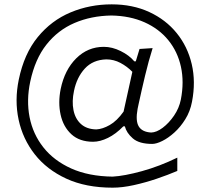

<svg xmlns="http://www.w3.org/2000/svg" viewBox="-20 -720 957 874"><path d="M492.7 134.3Q371.1 134.3 282 93.3Q192.9 52.2 138.2 -17.6Q83.5 -87.4 64.7 -175.3Q45.9 -263.2 65.4 -357.4Q89.8 -475.6 151.9 -551.3Q213.9 -627 301.3 -663.6Q388.7 -700.2 488.3 -700.2Q584 -700.2 659.4 -665.3Q734.9 -630.4 784.4 -569.3Q834 -508.3 852.8 -428Q871.6 -347.7 854 -256.8Q845.7 -212.9 823.7 -177.5Q801.8 -142.1 773.9 -116.9Q746.1 -91.8 719 -78.4Q691.9 -64.9 672.9 -64.9Q613.3 -64.9 584.5 -90.1Q555.7 -115.2 548.3 -145H541.5Q507.3 -109.9 471.4 -92.3Q435.5 -74.7 403.8 -74.7Q342.3 -74.7 305.2 -108.6Q268.1 -142.6 255.9 -197.8Q243.7 -252.9 256.3 -315.4Q274.4 -402.3 327.1 -454.6Q379.9 -506.8 452.6 -506.8Q490.7 -506.8 529.5 -487.5Q568.4 -468.3 591.3 -440.9H598.1L615.2 -497.1L674.8 -501Q656.2 -441.9 640.6 -376.5Q625 -311 610.8 -245.6L606.4 -224.6Q596.2 -169.9 611.6 -144.5Q627 -119.1 668 -116.7Q692.4 -117.2 720.7 -138.4Q749 -159.7 772.2 -193.6Q795.4 -227.5 803.2 -266.6Q818.8 -346.7 803.7 -415.8Q788.6 -484.9 746.3 -536.9Q704.1 -588.9 638.2 -618.4Q572.3 -647.9 486.8 -649.4Q395 -647.9 319.3 -615.5Q243.7 -583 191.7 -517.3Q139.6 -451.7 117.7 -348.6Q99.6 -263.7 114.7 -186.5Q129.9 -109.4 177.5 -49.1Q225.1 11.2 304.2 46.9Q383.3 82.5 492.7 84Q545.9 81.1 626 59.1Q706.1 37.1 787.1 -2.4V58.1Q744.6 76.2 692.9 93.8Q641.1 111.3 588.9 122.8Q536.6 134.3 492.7 134.3ZM418.5 -130.9Q446.8 -132.3 479.5 -150.9Q512.2 -169.4 542.5 -211.9L582.5 -393.1Q558.6 -417.5 528.3 -433.6Q498 -449.7 463.9 -449.7Q402.8 -447.8 366.2 -408Q329.6 -368.2 316.9 -306.6Q306.6 -258.3 314.5 -218.8Q322.3 -179.2 348.4 -155.5Q374.5 -131.8 418.5 -130.9Z"/></svg>

Font: Pinar-FD Regular
Style: FD-Regular
Weight: 400
Designer: Amin Abedi
Version: Version 3.000